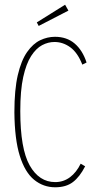

<svg xmlns="http://www.w3.org/2000/svg" viewBox="-20 -784 415 814"><path d="M214 10Q164 10 125 -21.5Q86 -53 64 -123Q42 -193 41 -308Q41 -404 55.5 -466Q70 -528 95 -563.5Q120 -599 150.5 -613.5Q181 -628 213 -628Q263 -628 296.5 -599.5Q330 -571 347 -519L329 -510Q309 -561 278 -583.5Q247 -606 211 -606Q184 -606 158.5 -592.5Q133 -579 112 -546.5Q91 -514 78.5 -457.5Q66 -401 66 -313Q66 -153 106 -82.5Q146 -12 214 -12Q249 -12 276.5 -32.5Q304 -53 322 -90L341 -79Q318 -34 289 -12Q260 10 214 10ZM144 -674 136 -689 256 -764 270 -739Z"/></svg>

Font: Inconsolata Condensed ExtraLight
Style: Regular
Weight: 200
Width: 3
Monospace: yes
Designer: Raph Levien, Cyreal, Brenton Simpson
Foundry: Raph Levien, Cyreal, Google
Version: Version 3.100; ttfautohint (v1.8.4.7-5d5b)